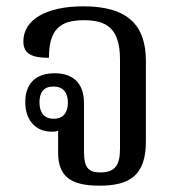

<svg xmlns="http://www.w3.org/2000/svg" viewBox="-20 -578 567 608"><path d="M295 10C389 10 442 -21 442 -130V-385C442 -494 389 -558 244 -558C127 -558 54 -516 54 -447C54 -405 85 -395 135 -395C135 -485 170 -514 246 -514C319 -514 360 -487 360 -389V-108C360 -58 347 -32 298 -32C259 -32 246 -48 246 -98V-251C246 -320 206 -346 153 -346C89 -346 60 -309 60 -255C60 -197 93 -161 144 -161C150 -161 157 -161 164 -164V-96C164 -23 199 10 295 10ZM150 -202C119 -202 105 -222 105 -254C105 -285 118 -304 149 -304C181 -304 195 -284 195 -253C195 -222 181 -202 150 -202Z"/></svg>

Font: Noto Serif Thai SemiCondensed
Style: Regular
Weight: 400
Width: 4
Designer: Monotype Design Team
Foundry: Monotype Imaging Inc.
Version: Version 2.002